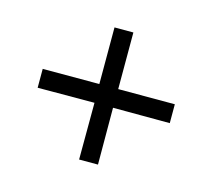

<svg xmlns="http://www.w3.org/2000/svg" viewBox="-96 -753 893 806"><g transform="rotate(-30 350.0 -350.0)"><path d="M176 -118 118 -176 293 -350 118 -524 176 -582 350 -408 524 -582 582 -524 408 -350 582 -176 524 -118 350 -293Z"/></g></svg>

Font: Martian Mono Light
Style: Regular
Weight: 300
Monospace: yes
Designer: Roman Shamin
Foundry: Evil Martians
Version: Version 1.000; ttfautohint (v1.8.4.7-5d5b)